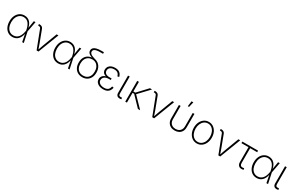

<svg xmlns="http://www.w3.org/2000/svg" viewBox="267 -2546 6721 4347"><g transform="rotate(30 3627.0 -373.0)"><path d="M288.6 11.2Q218.3 11.2 166 -24.4Q113.8 -60.1 85 -123.5Q56.2 -187 56.2 -269.5Q56.2 -351.6 85.9 -414.8Q115.7 -478 168.5 -513.9Q221.2 -549.8 289.6 -549.8Q336.9 -549.8 374 -533.4Q411.1 -517.1 437.5 -488Q463.9 -459 480.7 -419.9Q497.6 -380.9 504.9 -334.5H519L526.4 -272.9L584.5 0H542L485.4 -291.5Q476.6 -338.9 460.9 -378.4Q445.3 -418 422.1 -447.3Q398.9 -476.6 366.2 -492.7Q333.5 -508.8 290.5 -508.8Q233.9 -508.8 191.4 -478.5Q148.9 -448.2 125 -394.5Q101.1 -340.8 101.1 -269.5Q101.1 -197.8 124.3 -144Q147.5 -90.3 189.7 -60.3Q231.9 -30.3 289.1 -30.3Q328.1 -30.3 360.4 -44.4Q392.6 -58.6 417.5 -86.7Q442.4 -114.7 459.5 -155Q476.6 -195.3 484.9 -247.6L534.2 -542.5H577.6L526.4 -270L519.5 -208.5H506.3Q497.6 -155.8 478.8 -115Q460 -74.2 431.9 -45.9Q403.8 -17.6 367.7 -3.2Q331.5 11.2 288.6 11.2Z M919.4 0 737.8 -472.2Q730.5 -490.7 716.3 -498.3Q702.1 -505.9 678.7 -505.9H667V-545.9H679.7Q718.3 -545.9 742.9 -531.7Q767.6 -517.6 779.3 -486.8L894 -183.1Q909.7 -142.1 923.1 -100.8Q936.5 -59.6 951.7 -19.5H937Q952.1 -59.6 965.6 -100.8Q979 -142.1 994.6 -183.1L1130.4 -542.5H1177.7L969.2 0Z M1485.4 11.2Q1415 11.2 1362.8 -24.4Q1310.5 -60.1 1281.7 -123.5Q1252.9 -187 1252.9 -269.5Q1252.9 -351.6 1282.7 -414.8Q1312.5 -478 1365.2 -513.9Q1418 -549.8 1486.3 -549.8Q1533.7 -549.8 1570.8 -533.4Q1607.9 -517.1 1634.3 -488Q1660.6 -459 1677.5 -419.9Q1694.3 -380.9 1701.7 -334.5H1715.8L1723.1 -272.9L1781.2 0H1738.8L1682.1 -291.5Q1673.3 -338.9 1657.7 -378.4Q1642.1 -418 1618.9 -447.3Q1595.7 -476.6 1563 -492.7Q1530.3 -508.8 1487.3 -508.8Q1430.7 -508.8 1388.2 -478.5Q1345.7 -448.2 1321.8 -394.5Q1297.9 -340.8 1297.9 -269.5Q1297.9 -197.8 1321 -144Q1344.2 -90.3 1386.5 -60.3Q1428.7 -30.3 1485.8 -30.3Q1524.9 -30.3 1557.1 -44.4Q1589.4 -58.6 1614.3 -86.7Q1639.2 -114.7 1656.2 -155Q1673.3 -195.3 1681.6 -247.6L1731 -542.5H1774.4L1723.1 -270L1716.3 -208.5H1703.1Q1694.3 -155.8 1675.5 -115Q1656.7 -74.2 1628.7 -45.9Q1600.6 -17.6 1564.5 -3.2Q1528.3 11.2 1485.4 11.2Z M2112.8 9.3Q2044.9 9.3 1992.4 -21Q1939.9 -51.3 1910.6 -107.7Q1881.3 -164.1 1881.3 -241.2Q1881.3 -319.3 1910.6 -374.5Q1939.9 -429.7 1992.4 -459.2Q2044.9 -488.8 2112.8 -488.8L2148.9 -469.7Q2107.9 -479 2074.7 -490.7Q2041.5 -502.4 2017.3 -518.6Q1993.2 -534.7 1980 -556.4Q1966.8 -578.1 1966.8 -607.4Q1966.8 -645 1991 -671.9Q2015.1 -698.7 2065.2 -713.1Q2115.2 -727.5 2192.9 -727.5H2259.8V-686.5H2186.5Q2124 -686.5 2085.4 -676.8Q2046.9 -667 2029.1 -648.7Q2011.2 -630.4 2011.2 -604.5Q2011.2 -576.7 2027.8 -557.4Q2044.4 -538.1 2070.3 -525.1Q2096.2 -512.2 2124.8 -503.7Q2153.3 -495.1 2176.8 -488.3Q2214.4 -477.5 2245.1 -456.1Q2275.9 -434.6 2297.9 -403.3Q2319.8 -372.1 2331.8 -331.5Q2343.8 -291 2343.8 -241.7Q2343.8 -164.1 2314.5 -107.7Q2285.2 -51.3 2233.2 -21Q2181.2 9.3 2112.8 9.3ZM2112.8 -31.7Q2168.5 -31.7 2210.4 -56.4Q2252.4 -81.1 2275.9 -127.7Q2299.3 -174.3 2299.3 -241.2Q2299.3 -308.1 2275.9 -356.2Q2252.4 -404.3 2210.4 -429.9Q2168.5 -455.6 2112.8 -455.6Q2057.6 -455.6 2015.4 -429.9Q1973.1 -404.3 1949.5 -356.2Q1925.8 -308.1 1925.8 -241.2Q1925.8 -174.3 1949.2 -127.7Q1972.7 -81.1 2014.9 -56.4Q2057.1 -31.7 2112.8 -31.7Z M2661.1 9.8Q2600.1 9.8 2554.7 -9.8Q2509.3 -29.3 2484.1 -63.5Q2459 -97.7 2459 -142.1Q2459 -174.3 2471.9 -200.9Q2484.9 -227.5 2510 -247.3Q2535.2 -267.1 2572.3 -277.8Q2609.4 -288.6 2657.7 -288.6H2708V-259.8H2651.4Q2609.4 -259.8 2576.4 -245.4Q2543.5 -231 2524.4 -204.8Q2505.4 -178.7 2505.4 -143.1Q2505.4 -93.3 2547.9 -62.3Q2590.3 -31.2 2662.6 -31.2Q2710.4 -31.2 2739.7 -45.4Q2769 -59.6 2784.9 -85.9Q2800.8 -112.3 2808.6 -149.4L2852.1 -141.6Q2843.3 -95.7 2821 -61.5Q2798.8 -27.3 2759.5 -8.8Q2720.2 9.8 2661.1 9.8ZM2657.7 -266.1Q2608.4 -266.1 2573.2 -275.6Q2538.1 -285.2 2515.9 -302.7Q2493.7 -320.3 2483.2 -344.7Q2472.7 -369.1 2472.7 -398.4Q2472.7 -444.8 2496.1 -478.8Q2519.5 -512.7 2561.8 -531.2Q2604 -549.8 2660.6 -549.8Q2711.9 -549.8 2747.8 -534.2Q2783.7 -518.6 2806.2 -488.8Q2828.6 -459 2839.4 -415.5L2796.9 -405.3Q2784.2 -457 2751.7 -482.9Q2719.2 -508.8 2660.6 -508.8Q2594.2 -508.8 2556.2 -479Q2518.1 -449.2 2517.6 -398.9Q2517.6 -352.5 2551.5 -325.9Q2585.4 -299.3 2651.4 -299.3H2708V-266.1Z M3109.9 2Q3057.1 8.3 3027.1 -16.1Q2997.1 -40.5 2997.1 -97.2V-542.5H3041V-104Q3041 -60.5 3059.6 -47.4Q3078.1 -34.2 3112.8 -39.6Q3119.1 -40 3121.1 -40.3Q3123 -40.5 3127 -41L3135.7 -2Q3130.4 -1 3123.8 0Q3117.2 1 3109.9 2Z M3280.8 -542.5V0H3236.8V-542.5ZM3625.5 -542.5 3353 -254.9H3259.8V-291H3333L3569.3 -542.5ZM3567.9 0 3317.9 -259.8 3351.1 -283.7 3626.5 0Z M3942.9 0 3761.2 -472.2Q3753.9 -490.7 3739.7 -498.3Q3725.6 -505.9 3702.1 -505.9H3690.4V-545.9H3703.1Q3741.7 -545.9 3766.4 -531.7Q3791 -517.6 3802.7 -486.8L3917.5 -183.1Q3933.1 -142.1 3946.5 -100.8Q3960 -59.6 3975.1 -19.5H3960.4Q3975.6 -59.6 3989 -100.8Q4002.4 -142.1 4018.1 -183.1L4153.8 -542.5H4201.2L3992.7 0Z M4529.8 8.3Q4469.2 8.3 4423.6 -15.6Q4377.9 -39.6 4352.5 -83.7Q4327.1 -127.9 4327.1 -187.5V-542.5H4371.1V-189Q4371.1 -141.1 4390.9 -106Q4410.6 -70.8 4446.5 -52Q4482.4 -33.2 4529.8 -33.2Q4577.1 -33.2 4613 -52Q4648.9 -70.8 4668.7 -106Q4688.5 -141.1 4688.5 -189V-542.5H4732.4V-187.5Q4732.4 -127.9 4707 -83.7Q4681.6 -39.6 4636 -15.6Q4590.3 8.3 4529.8 8.3ZM4515.1 -618.7 4533.2 -756.8H4580.1L4547.4 -618.7Z M5109.9 11.2Q5042 11.2 4989.3 -25.1Q4936.5 -61.5 4906.2 -124.8Q4876 -188 4876 -269.5Q4876 -351.1 4906.2 -414.3Q4936.5 -477.5 4989.3 -513.9Q5042 -550.3 5109.9 -550.3Q5177.2 -550.3 5230 -513.9Q5282.7 -477.5 5312.7 -414.1Q5342.8 -350.6 5342.8 -269.5Q5342.8 -188 5312.7 -124.8Q5282.7 -61.5 5230.2 -25.1Q5177.7 11.2 5109.9 11.2ZM5109.9 -29.8Q5166.5 -29.8 5209 -61.5Q5251.5 -93.3 5274.9 -147.7Q5298.3 -202.1 5298.3 -269.5Q5298.3 -336.4 5274.9 -390.9Q5251.5 -445.3 5209 -477.3Q5166.5 -509.3 5109.9 -509.3Q5053.2 -509.3 5010.7 -477.1Q4968.3 -444.8 4944.6 -390.9Q4920.9 -336.9 4920.9 -269.5Q4920.9 -202.1 4944.3 -147.7Q4967.8 -93.3 5010.3 -61.5Q5052.7 -29.8 5109.9 -29.8Z M5670.9 0 5489.3 -472.2Q5481.9 -490.7 5467.8 -498.3Q5453.6 -505.9 5430.2 -505.9H5418.5V-545.9H5431.2Q5469.7 -545.9 5494.4 -531.7Q5519 -517.6 5530.8 -486.8L5645.5 -183.1Q5661.1 -142.1 5674.6 -100.8Q5688 -59.6 5703.1 -19.5H5688.5Q5703.6 -59.6 5717 -100.8Q5730.5 -142.1 5746.1 -183.1L5881.8 -542.5H5929.2L5720.7 0Z M6294.9 3.4Q6235.8 11.2 6202.4 -21.5Q6168.9 -54.2 6168.9 -113.3V-501.5H5985.4V-542.5H6396V-501.5H6212.9V-115.2Q6212.9 -71.8 6233.6 -51.3Q6254.4 -30.8 6293.5 -37.1Q6299.8 -37.6 6307.4 -38.8Q6314.9 -40 6321.8 -41.5L6330.1 -2Q6322.8 0 6313.5 1.5Q6304.2 2.9 6294.9 3.4Z M6674.3 11.2Q6604 11.2 6551.8 -24.4Q6499.5 -60.1 6470.7 -123.5Q6441.9 -187 6441.9 -269.5Q6441.9 -351.6 6471.7 -414.8Q6501.5 -478 6554.2 -513.9Q6606.9 -549.8 6675.3 -549.8Q6722.7 -549.8 6759.8 -533.4Q6796.9 -517.1 6823.2 -488Q6849.6 -459 6866.5 -419.9Q6883.3 -380.9 6890.6 -334.5H6904.8L6912.1 -272.9L6970.2 0H6927.7L6871.1 -291.5Q6862.3 -338.9 6846.7 -378.4Q6831.1 -418 6807.9 -447.3Q6784.7 -476.6 6752 -492.7Q6719.2 -508.8 6676.3 -508.8Q6619.6 -508.8 6577.1 -478.5Q6534.7 -448.2 6510.7 -394.5Q6486.8 -340.8 6486.8 -269.5Q6486.8 -197.8 6510 -144Q6533.2 -90.3 6575.4 -60.3Q6617.7 -30.3 6674.8 -30.3Q6713.9 -30.3 6746.1 -44.4Q6778.3 -58.6 6803.2 -86.7Q6828.1 -114.7 6845.2 -155Q6862.3 -195.3 6870.6 -247.6L6919.9 -542.5H6963.4L6912.1 -270L6905.3 -208.5H6892.1Q6883.3 -155.8 6864.5 -115Q6845.7 -74.2 6817.6 -45.9Q6789.6 -17.6 6753.4 -3.2Q6717.3 11.2 6674.3 11.2Z M7214.4 2Q7161.6 8.3 7131.6 -16.1Q7101.6 -40.5 7101.6 -97.2V-542.5H7145.5V-104Q7145.5 -60.5 7164.1 -47.4Q7182.6 -34.2 7217.3 -39.6Q7223.6 -40 7225.6 -40.3Q7227.5 -40.5 7231.4 -41L7240.2 -2Q7234.9 -1 7228.3 0Q7221.7 1 7214.4 2Z"/></g></svg>

Font: Inter 16pt ExtraLight
Style: Regular
Weight: 250
Version: Version 4.001;git-66647c0bb